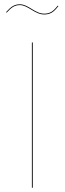

<svg xmlns="http://www.w3.org/2000/svg" viewBox="-20 -879 303 899"><path d="M186.6 -811.2C215.6 -811.2 232.3 -822.6 253.4 -850.7L250.1 -852.4C230 -826 214.1 -815 186.6 -815C143.8 -815 113.1 -858.9 73.2 -858.9C46.9 -858.9 31.1 -847.4 8.2 -821.9L11.4 -820.1C33.3 -844.2 48.4 -855.1 73.2 -855.1C110.9 -855.1 143.1 -811.2 186.6 -811.2ZM133.4 -680.1H129.3V0H133.4Z"/></svg>

Font: Fira Sans Four
Style: Regular
Weight: 100
Designer: Carrois Corporate & Edenspiekermann AG
Foundry: Carrois Corporate GbR & Edenspiekermann AG
Version: Version 4.203;PS 004.203;hotconv 1.0.88;makeotf.lib2.5.64775